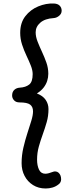

<svg xmlns="http://www.w3.org/2000/svg" viewBox="-20 -900 449 1093"><path d="M287 -880Q309 -879 320 -867.5Q331 -856 331 -839Q331 -822 316.5 -810Q302 -798 285 -797Q236 -794 209.5 -771Q183 -748 183 -716Q183 -691 194 -663Q205 -635 219 -605Q233 -575 244 -544Q255 -513 255 -480Q255 -459 248.5 -439Q242 -419 228 -401Q214 -383 190 -368Q224 -355 240 -331.5Q256 -308 256 -279Q256 -240 246 -205Q236 -170 223.5 -135.5Q211 -101 201 -65.5Q191 -30 191 9Q191 42 202 65.5Q213 89 238 89Q247 89 258 86Q269 83 279 79Q288 75 297 76Q306 77 313 83Q320 89 324 98.5Q328 108 328 121Q328 129 324.5 136.5Q321 144 314 149Q298 162 279 167.5Q260 173 240 173Q199 173 168 153.5Q137 134 120 101.5Q103 69 103 29Q103 -16 113 -59Q123 -102 135.5 -140.5Q148 -179 158 -211.5Q168 -244 168 -266Q168 -292 151.5 -304.5Q135 -317 91 -317Q71 -317 60 -329Q49 -341 49 -356Q49 -377 61.5 -388.5Q74 -400 93 -401Q126 -403 146 -418.5Q166 -434 166 -478Q166 -500 155.5 -526.5Q145 -553 130.5 -583.5Q116 -614 105.5 -646.5Q95 -679 95 -713Q95 -770 124 -807.5Q153 -845 197.5 -863.5Q242 -882 287 -880Z"/></svg>

Font: Playpen Sans Deva
Style: Regular
Weight: 400
Designer: Pooja Saxena, Gunjan Panchal, Laura Meseguer, Veronika Burian, José Scaglione
Foundry: TypeTogether
Version: Version 2.000